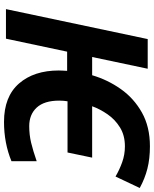

<svg xmlns="http://www.w3.org/2000/svg" viewBox="76 -841 775 967"><g transform="rotate(90 463.5 -357.5)"><path d="M594.2 9.8Q466.3 9.8 400.6 -65.7Q335 -141.1 335 -266.1Q335 -276.4 335.7 -286.9Q336.4 -297.4 336.9 -308.1H240.2L174.8 0H25.9L176.8 -713.9H326.2L267.1 -434.1H358.9Q381.8 -512.2 428.5 -578.4Q475.1 -644.5 546.9 -684.8Q618.7 -725.1 716.8 -725.1Q779.3 -725.1 829.3 -712.4Q879.4 -699.7 926.8 -673.8L869.1 -551.8Q835 -571.8 796.9 -585.4Q758.8 -599.1 716.8 -599.1Q662.1 -599.1 622.1 -574.5Q582 -549.8 555.7 -511.7Q529.3 -473.6 515.1 -434.1H773.9L748 -310.1H490.2Q486.8 -291.5 486.8 -268.1Q486.8 -192.9 521.7 -155Q556.6 -117.2 615.2 -117.2Q658.7 -117.2 698.5 -126.7Q738.3 -136.2 792 -154.8V-27.8Q700.7 9.8 594.2 9.8Z"/></g></svg>

Font: Open Sans
Style: Bold Italic
Weight: 700
Italic angle: -12°
Designer: Monotype Design Team
Foundry: Monotype Imaging Inc.
Version: Version 3.003; ttfautohint (v1.8.4)